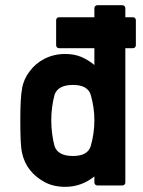

<svg xmlns="http://www.w3.org/2000/svg" viewBox="-20 -722 559 748"><path d="M210.4 -534.2Q205.1 -534.2 201.9 -537.6Q198.7 -541 198.7 -545.9V-643.1Q198.7 -648.4 201.9 -651.6Q205.1 -654.8 210.4 -654.8H347.7V-689.9Q347.7 -694.8 351.1 -698.2Q354.5 -701.7 359.4 -701.7H456.5Q461.9 -701.7 465.1 -698.2Q468.3 -694.8 468.3 -689.9V-654.8H497.6Q502.9 -654.8 506.1 -651.6Q509.3 -648.4 509.3 -643.1V-545.9Q509.3 -541 506.1 -537.6Q502.9 -534.2 497.6 -534.2H468.3V-11.2Q468.3 -6.3 465.1 -2.9Q461.9 0.5 456.5 0.5H359.4Q354.5 0.5 351.1 -2.9Q347.7 -6.3 347.7 -11.2V-34.7Q323.7 -15.1 294.9 -4.6Q266.1 5.9 234.4 5.9Q187.5 5.9 152.8 -13.2Q118.2 -32.2 95.7 -61Q85 -74.7 77.4 -91.3Q69.8 -107.9 65.9 -126.5Q62 -144 60.5 -175.8Q59.1 -207.5 59.1 -253.4Q59.1 -297.9 60.8 -329.1Q62.5 -360.4 66.4 -378.9H65.9Q69.8 -397.5 77.1 -413.8Q84.5 -430.2 95.7 -444.3Q106.4 -459 120.6 -471.2Q134.8 -483.4 152.1 -492.4Q169.4 -501.5 189.9 -506.6Q210.4 -511.7 234.4 -511.7Q269 -511.7 295.9 -500.5Q322.8 -489.3 347.7 -468.8V-534.2ZM264.2 -391.1Q205.6 -391.1 192.4 -352.5Q186.5 -330.1 183.1 -304.9Q179.7 -279.8 179.7 -253.4Q179.7 -226.6 183.1 -200.9Q186.5 -175.3 192.4 -152.8Q205.6 -114.3 264.2 -114.3Q323.2 -114.3 334 -154.8Q340.8 -178.7 344.2 -203.1Q347.7 -227.5 347.7 -253.4Q347.7 -278.3 344.2 -302.5Q340.8 -326.7 334 -350.6Q323.2 -391.1 264.2 -391.1Z"/></svg>

Font: Alte DIN 1451 Mittelschrift
Style: Bold
Weight: 700
Designer: Peter Wiegel
Foundry: Peter Wiegel
Version: Version 1.003